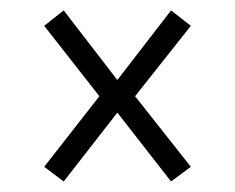

<svg xmlns="http://www.w3.org/2000/svg" viewBox="-20 -490 446 365"><path d="M305.2 -470.2 342.8 -440.9 236.8 -307.1 342.8 -172.9 305.2 -145 203.1 -275.9 101.1 -145 64 -172.9 168.9 -307.1 64 -440.9 101.1 -470.2 203.1 -337.9Z"/></svg>

Font: Fira Sans Compressed Light
Style: Regular
Weight: 300
Width: 1
Designer: Carrois Corporate & Edenspiekermann AG
Foundry: Carrois Corporate GbR & Edenspiekermann AG
Version: Version 4.203;PS 004.203;hotconv 1.0.88;makeotf.lib2.5.64775